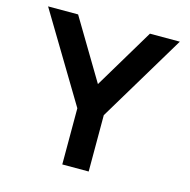

<svg xmlns="http://www.w3.org/2000/svg" viewBox="-103 -801 891 902"><g transform="rotate(15 342.0 -350.0)"><path d="M278 0V-273.2L21.4 -700H167.4L342 -408L516.8 -700H662.2L406.4 -274V0Z"/></g></svg>

Font: Overpass
Style: Regular
Weight: 400
Designer: Delve Withrington, Dave Bailey, Thomas Jockin
Foundry: Delve Fonts LLC
Version: Version 4.000